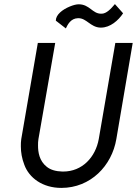

<svg xmlns="http://www.w3.org/2000/svg" viewBox="-20 -910 669 939"><path d="M253 -809 302 -771C311 -790 326 -820 361 -821C362 -821 363 -821 364 -821C403 -821 423 -777 470 -775C471 -775 473 -775 474 -775C519 -775 559 -810 582 -845L542 -890C522 -866 501 -844 478 -843C477 -843 476 -843 474 -843C432 -843 418 -889 365 -889C353 -889 338 -885 321 -878C285 -863 253 -838 253 -809ZM165 -700 84 -230C82 -218 82 -206 82 -194C82 -165 87 -135 99 -104C122 -41 187 9 280 9C423 9 527 -99 549 -230L629 -700H544L463 -230C447 -141 382 -71 289 -71C288 -71 286 -71 285 -71C253 -72 228 -79 209 -94C172 -123 166 -166 166 -198C166 -209 166 -219 168 -230L250 -700Z"/></svg>

Font: Jost
Style: Italic
Weight: 400
Italic angle: -5°
Version: Version 3.710